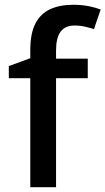

<svg xmlns="http://www.w3.org/2000/svg" viewBox="-20 -785 442 805"><path d="M348 -457H215V0H107V-457H17V-508L107 -541V-575Q107 -645 128.5 -686.5Q150 -728 190.5 -746.5Q231 -765 287 -765Q323 -765 352.5 -759Q382 -753 402 -745L374 -663Q358 -668 337 -673Q316 -678 293 -678Q253 -678 234 -652Q215 -626 215 -574V-539H348Z"/></svg>

Font: Noto Sans NKo Unjoined Medium
Style: Regular
Weight: 500
Designer: Monotype Design Team
Foundry: Monotype Imaging Inc.
Version: Version 2.004